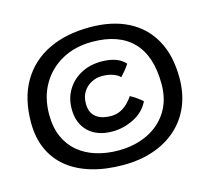

<svg xmlns="http://www.w3.org/2000/svg" viewBox="-101 -800 1075 960"><g transform="rotate(-15 436.0 -320.5)"><path d="M425 34Q334 34 261.2 12.5Q188.5 -9 137.5 -50.2Q86.5 -91.5 59.5 -151.8Q32.5 -212 32.5 -289.5Q32.5 -414 82.5 -500Q132.5 -586 223.8 -630.5Q315 -675 439.5 -675Q554 -675 636.2 -633.2Q718.5 -591.5 763 -511Q807.5 -430.5 807.5 -314.5Q807.5 -234.5 780.5 -170.2Q753.5 -106 703.2 -60.5Q653 -15 582.5 9.5Q512 34 425 34ZM419 -42.5Q503.5 -42.5 570 -74Q636.5 -105.5 674.8 -165Q713 -224.5 713 -308Q713 -453.5 641 -527.5Q569 -601.5 431.5 -601.5Q343 -601.5 275.2 -564.2Q207.5 -527 169 -460.5Q130.5 -394 130.5 -305Q130.5 -239 152.2 -189.8Q174 -140.5 213.2 -107.8Q252.5 -75 305.2 -58.8Q358 -42.5 419 -42.5ZM415.5 -142Q337 -142 291.8 -185.2Q246.5 -228.5 246.5 -303.5Q246.5 -358.5 272.8 -401.8Q299 -445 345 -469.8Q391 -494.5 450.5 -494.5Q535 -494.5 573.5 -450.5Q562.5 -433.5 549.5 -418Q536.5 -402.5 527 -392.5Q519 -404 493.8 -413.8Q468.5 -423.5 434.5 -423.5Q406.5 -423.5 380.8 -410.5Q355 -397.5 338.5 -372.5Q322 -347.5 322 -311Q322 -281.5 332.2 -263.2Q342.5 -245 358.8 -235.2Q375 -225.5 393.2 -222Q411.5 -218.5 427.5 -218.5Q455.5 -218.5 477.5 -229.2Q499.5 -240 516 -256.5Q532.5 -273 544 -290.5Q558.5 -283 576 -270.8Q593.5 -258.5 605.5 -247.5Q580.5 -196 526.8 -169Q473 -142 415.5 -142Z"/></g></svg>

Font: Grandstander Thin
Style: Regular
Weight: 400
Version: Version 1.200